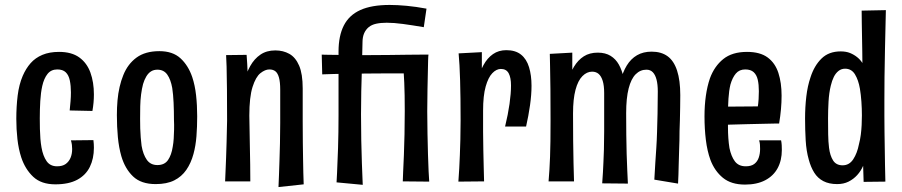

<svg xmlns="http://www.w3.org/2000/svg" viewBox="-20 -735 3652 777"><path d="M204 11Q147 11 114.5 -19.5Q82 -50 66 -98Q55 -132 50.5 -172Q46 -212 46 -254Q46 -304 51.5 -348.5Q57 -393 72 -428Q85 -458 104 -479.5Q123 -501 151.5 -513Q180 -525 219 -525Q270 -525 301 -502.5Q332 -480 346 -441Q360 -402 360 -353Q360 -336 358.5 -319.5Q357 -303 354 -286L262 -288Q264 -307 265.5 -325.5Q267 -344 267 -361Q267 -388 262.5 -409.5Q258 -431 246 -442.5Q234 -454 212 -454Q187 -454 172.5 -436Q158 -418 151 -387Q145 -360 143 -326Q141 -292 141 -256Q141 -234 141.5 -213Q142 -192 143.5 -173.5Q145 -155 148 -138Q154 -104 168.5 -83Q183 -62 211 -62Q233 -62 246 -71.5Q259 -81 265.5 -96.5Q272 -112 272 -132Q272 -140 271 -148.5Q270 -157 267 -167L358 -168Q359 -160 359.5 -152.5Q360 -145 360 -137Q360 -93 343.5 -59.5Q327 -26 292.5 -7.5Q258 11 204 11Z M610 10Q551 10 518.5 -21Q486 -52 471 -103Q461 -138 457 -180Q453 -222 453 -269Q453 -300 455.5 -328.5Q458 -357 464 -383Q470 -409 479 -431Q497 -476 532.5 -502Q568 -528 625 -528Q679 -528 710.5 -499Q742 -470 758 -423Q769 -390 773.5 -349.5Q778 -309 778 -264Q778 -222 775 -183.5Q772 -145 763 -112Q753 -75 734 -47.5Q715 -20 685 -5Q655 10 610 10ZM617 -67Q646 -67 660 -87.5Q674 -108 679 -141Q682 -157 683 -174.5Q684 -192 684.5 -211Q685 -230 684 -250Q684 -286 682.5 -319.5Q681 -353 677 -379Q671 -413 657 -433Q643 -453 617 -453Q602 -453 591 -446Q580 -439 572 -425.5Q564 -412 559 -395Q554 -376 551 -353Q548 -330 547.5 -305Q547 -280 547 -254Q547 -235 547.5 -215.5Q548 -196 549.5 -178.5Q551 -161 553 -145Q559 -110 574 -88.5Q589 -67 617 -67Z M1209 11 1107 22Q1108 0 1109 -26.5Q1110 -53 1111 -85Q1112 -117 1113 -154.5Q1114 -192 1114 -237Q1114 -253 1114 -274.5Q1114 -296 1114 -321Q1114 -346 1114 -372Q1114 -403 1109 -421Q1104 -439 1094.5 -446.5Q1085 -454 1070 -454Q1053 -454 1034 -439Q1015 -424 1002 -383Q989 -342 989 -267L949 -219Q949 -267 953 -313Q957 -359 966.5 -398.5Q976 -438 992.5 -467.5Q1009 -497 1034 -514Q1059 -531 1094 -531Q1126 -531 1151 -517Q1176 -503 1190.5 -469.5Q1205 -436 1205 -377Q1205 -351 1205 -331.5Q1205 -312 1205 -297.5Q1205 -283 1205 -270.5Q1205 -258 1205 -243Q1205 -194 1205.5 -157Q1206 -120 1206.5 -90.5Q1207 -61 1207.5 -36.5Q1208 -12 1209 11ZM891 -1Q892 -25 893 -48Q894 -71 895 -97.5Q896 -124 897 -160Q898 -196 899 -247Q899 -317 898.5 -373Q898 -429 897 -465.5Q896 -502 895 -512L978 -513Q979 -500 980.5 -476Q982 -452 983 -420Q984 -388 986 -349Q988 -310 989 -267Q990 -198 991 -151Q992 -104 992.5 -69.5Q993 -35 993 -1Z M1284 -434 1282 -514Q1282 -514 1295 -513.5Q1308 -513 1329.5 -513Q1351 -513 1375.5 -512.5Q1400 -512 1424 -512Q1443 -512 1478 -512Q1513 -512 1553.5 -512.5Q1594 -513 1630 -513.5Q1666 -514 1689.5 -514Q1713 -514 1713 -514L1696 -438Q1696 -438 1674.5 -438Q1653 -438 1619 -438Q1585 -438 1547 -438Q1509 -438 1475.5 -437.5Q1442 -437 1422 -437Q1398 -437 1373.5 -436.5Q1349 -436 1329 -435.5Q1309 -435 1296.5 -434.5Q1284 -434 1284 -434ZM1695 -625Q1648 -633 1611 -638Q1574 -643 1545 -643Q1521 -643 1502.5 -639Q1484 -635 1472 -625Q1460 -615 1453.5 -600Q1447 -585 1447 -563Q1446 -503 1444.5 -456Q1443 -409 1442 -365.5Q1441 -322 1441 -272Q1441 -218 1442 -167Q1443 -116 1444.5 -75.5Q1446 -35 1447 -11Q1448 13 1448 13L1342 3Q1342 3 1344 -35Q1346 -73 1348 -135.5Q1350 -198 1350 -270Q1350 -316 1350 -346.5Q1350 -377 1350 -401.5Q1350 -426 1350 -454.5Q1350 -483 1350 -526Q1350 -590 1371.5 -632Q1393 -674 1438.5 -694.5Q1484 -715 1557 -715Q1588 -715 1625.5 -711.5Q1663 -708 1706 -700ZM1717 0 1610 -1Q1610 -13 1611.5 -40.5Q1613 -68 1614.5 -107Q1616 -146 1617 -191.5Q1618 -237 1618 -286Q1618 -354 1616 -400Q1614 -446 1612 -473Q1610 -500 1610 -510L1714 -514Q1713 -508 1712.5 -490Q1712 -472 1711.5 -443.5Q1711 -415 1710 -375Q1709 -335 1709 -285Q1709 -239 1710 -194Q1711 -149 1712 -110Q1713 -71 1714.5 -42.5Q1716 -14 1717 0Z M2024 -223Q2036 -272 2042 -314.5Q2048 -357 2048 -389Q2048 -421 2038.5 -438.5Q2029 -456 2007 -456Q1989 -456 1972.5 -439Q1956 -422 1945.5 -385Q1935 -348 1935 -287L1893 -245Q1893 -286 1897.5 -328Q1902 -370 1911.5 -406.5Q1921 -443 1936.5 -471.5Q1952 -500 1975 -516Q1998 -532 2029 -532Q2066 -532 2088.5 -514Q2111 -496 2121 -463Q2131 -430 2131 -388Q2131 -352 2125 -309.5Q2119 -267 2109 -223ZM1835 0Q1837 -28 1838.5 -53.5Q1840 -79 1841 -107.5Q1842 -136 1843 -169.5Q1844 -203 1844 -247Q1844 -294 1843.5 -334.5Q1843 -375 1842 -409Q1841 -443 1839.5 -470.5Q1838 -498 1836 -519L1930 -524Q1930 -498 1930 -464Q1930 -430 1931 -386.5Q1932 -343 1935 -287Q1935 -242 1935 -201.5Q1935 -161 1936 -126Q1937 -91 1937.5 -59.5Q1938 -28 1939 -1Z M2521 8 2417 7Q2419 -18 2420 -37.5Q2421 -57 2422 -78.5Q2423 -100 2424 -129.5Q2425 -159 2425 -203Q2425 -227 2425 -246.5Q2425 -266 2425 -284.5Q2425 -303 2425 -321Q2425 -339 2425 -358Q2425 -389 2419 -408Q2413 -427 2402.5 -436Q2392 -445 2376 -445Q2355 -445 2337 -427Q2319 -409 2309 -371.5Q2299 -334 2299 -276L2258 -230Q2259 -277 2263 -320.5Q2267 -364 2276.5 -400.5Q2286 -437 2302.5 -464.5Q2319 -492 2342.5 -507Q2366 -522 2399 -522Q2430 -522 2451 -509Q2472 -496 2484.5 -473.5Q2497 -451 2504 -420Q2511 -389 2513 -352.5Q2515 -316 2514 -277Q2514 -231 2514.5 -189.5Q2515 -148 2516 -112Q2517 -76 2518.5 -45.5Q2520 -15 2521 8ZM2200 -1Q2202 -25 2203.5 -49Q2205 -73 2206 -100.5Q2207 -128 2207.5 -163.5Q2208 -199 2208 -247Q2208 -317 2207.5 -374.5Q2207 -432 2206 -469.5Q2205 -507 2205 -517L2296 -522Q2296 -504 2296 -468Q2296 -432 2296.5 -383Q2297 -334 2299 -276Q2299 -216 2299.5 -165.5Q2300 -115 2301 -74.5Q2302 -34 2303 -1ZM2724 8 2628 -8Q2630 -46 2632 -76.5Q2634 -107 2636 -136.5Q2638 -166 2639 -201Q2640 -232 2641 -275Q2642 -318 2642 -365Q2642 -393 2637 -412.5Q2632 -432 2622 -442.5Q2612 -453 2596 -453Q2571 -453 2552.5 -434.5Q2534 -416 2524 -377Q2514 -338 2514 -277L2474 -219Q2473 -273 2477 -320Q2481 -367 2490.5 -405Q2500 -443 2516.5 -470Q2533 -497 2558 -511.5Q2583 -526 2617 -526Q2656 -526 2681.5 -507.5Q2707 -489 2720 -449.5Q2733 -410 2733 -350Q2733 -327 2732.5 -300.5Q2732 -274 2731.5 -249.5Q2731 -225 2730 -204Q2730 -167 2728.5 -133Q2727 -99 2726.5 -64.5Q2726 -30 2724 8Z M2995 12Q2939 12 2905.5 -15.5Q2872 -43 2855 -88Q2842 -124 2836.5 -169Q2831 -214 2831 -264Q2831 -308 2836.5 -347Q2842 -386 2853 -418Q2871 -467 2907 -496Q2943 -525 3003 -525Q3056 -525 3086.5 -502.5Q3117 -480 3130 -440Q3143 -400 3143 -348Q3143 -321 3140.5 -293Q3138 -265 3133 -235L3046 -298Q3049 -317 3050 -334Q3051 -351 3051 -366Q3051 -393 3046.5 -412.5Q3042 -432 3030 -443Q3018 -454 2996 -454Q2972 -454 2958 -437.5Q2944 -421 2936 -393Q2930 -368 2928 -336Q2926 -304 2926 -270Q2926 -245 2926 -221Q2926 -197 2927.5 -176Q2929 -155 2932 -136Q2939 -102 2954 -82Q2969 -62 2998 -62Q3020 -62 3032.5 -71.5Q3045 -81 3050.5 -97Q3056 -113 3056 -132Q3056 -140 3055.5 -149Q3055 -158 3052 -167H3141Q3143 -157 3143.5 -147.5Q3144 -138 3144 -128Q3144 -86 3127 -54.5Q3110 -23 3076.5 -5.5Q3043 12 2995 12ZM2862 -227 2860 -303 3121 -305 3133 -235Q3133 -235 3115 -235Q3097 -235 3068 -234Q3039 -233 3003 -232.5Q2967 -232 2930 -230.5Q2893 -229 2862 -227Z M3238 -255Q3238 -301 3243 -344Q3248 -387 3260 -422Q3275 -469 3304.5 -498Q3334 -527 3382 -527Q3404 -527 3420 -520.5Q3436 -514 3449 -503.5Q3462 -493 3470 -480Q3470 -500 3469.5 -527.5Q3469 -555 3468.5 -585.5Q3468 -616 3467.5 -644.5Q3467 -673 3467 -692L3565 -694Q3563 -607 3561.5 -540.5Q3560 -474 3559.5 -423Q3559 -372 3559 -330Q3559 -298 3559 -266Q3559 -234 3559.5 -201Q3560 -168 3560.5 -135Q3561 -102 3561.5 -68Q3562 -34 3563 0L3475 1L3473 -64Q3464 -43 3449 -26.5Q3434 -10 3414 0Q3394 10 3368 10Q3335 10 3312 -2Q3289 -14 3275 -36.5Q3261 -59 3253 -89Q3243 -124 3240.5 -167Q3238 -210 3238 -255ZM3331 -255Q3331 -222 3331.5 -191.5Q3332 -161 3335 -137Q3339 -105 3351.5 -85.5Q3364 -66 3390 -66Q3417 -66 3433 -90.5Q3449 -115 3456 -151Q3461 -170 3463.5 -189.5Q3466 -209 3467 -229Q3468 -249 3468 -268Q3468 -295 3466 -323.5Q3464 -352 3460 -376Q3454 -411 3440 -434Q3426 -457 3400 -457Q3385 -457 3373.5 -448Q3362 -439 3354.5 -424Q3347 -409 3342 -388Q3335 -359 3333 -324Q3331 -289 3331 -255Z"/></svg>

Font: Truculenta SemiBold
Style: Regular
Weight: 600
Version: Version 1.002